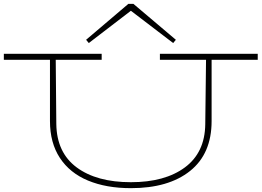

<svg xmlns="http://www.w3.org/2000/svg" viewBox="-20 -966 1361 999"><path d="M1321 -655H1081V-336Q1081 -166 969 -76.5Q857 13 661 13Q533 13 438 -26.5Q343 -66 291.5 -144.5Q240 -223 240 -336V-655H0V-686H509V-655H270L273 -321Q275 -172 379 -95Q483 -18 661 -18Q838 -18 942 -95Q1046 -172 1048 -319L1052 -655H812V-686H1321ZM428 -759 648 -946H674L895 -759L881 -742L661 -910L442 -742Z"/></svg>

Font: BioRhyme Expanded ExtraLight
Style: Regular
Weight: 275
Width: 7
Designer: Aoife Mooney
Foundry: Aoife Mooney Type
Version: Version 1.000